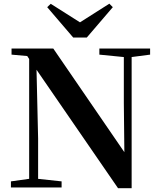

<svg xmlns="http://www.w3.org/2000/svg" viewBox="-20 -999 855 1023"><path d="M250.4 -978.7 442.9 -856.7H369.6L562.6 -979.4L581.1 -960.8L442.6 -799.2H369.9L231.5 -960.8ZM38.2 0V-32.6L143.5 -47.3H171.3L308.2 -32.6V0ZM135.4 0V-713.4H172.6L183.1 -260.5V0ZM509.4 -707.9V-740.5H779.8V-707.9L674.8 -694.2H648.1ZM608.8 3.6 161.7 -646.1 159 -649.2 125.1 -700.4 41.5 -707.9V-740.5H263.8L662.2 -159.6L643 -152.8L639.8 -449.6V-740.5H681.4V3.6Z"/></svg>

Font: Noto Serif SC ExtraLight
Style: Regular
Weight: 200
Designer: Ryoko NISHIZUKA 西塚涼子 (kana & ideographs); Frank Grießhammer (Latin, Greek & Cyrillic); Wenlong ZHANG 张文龙 (bopomofo); San
Foundry: Adobe
Version: Version 2.002-H1;hotconv 1.1.0;makeotfexe 2.6.0